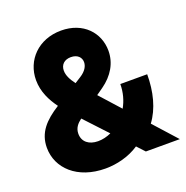

<svg xmlns="http://www.w3.org/2000/svg" viewBox="-133 -860 960 993"><g transform="rotate(-20 347.0 -363.0)"><path d="M282.2 11.7C342.8 11.7 411.6 -4.4 467.8 -42L506.8 0H693.8L580.1 -126.5C627.9 -190.4 649.9 -277.3 649.9 -373H502C502 -326.7 489.7 -284.2 469.7 -249L370.1 -359.9L406.7 -385.7C468.8 -429.7 503.4 -488.8 503.4 -556.2C503.4 -655.8 429.2 -737.8 308.1 -737.8C182.6 -737.8 99.1 -649.9 99.1 -540.5C99.1 -476.6 127.4 -421.9 160.2 -377.4C82 -328.1 32.2 -275.9 32.2 -192.9C32.2 -80.1 127 11.7 282.2 11.7ZM210 -205.1C210 -236.8 227.5 -256.8 251 -274.4L366.2 -150.9C342.8 -140.1 317.9 -134.3 293.9 -134.3C243.2 -134.3 210 -161.1 210 -205.1ZM251 -537.6C251 -570.3 272.9 -591.3 308.6 -591.3C345.7 -591.3 364.7 -569.3 364.7 -543.9C364.7 -522.5 352.1 -498 319.3 -477.5L286.1 -456.5C264.2 -485.8 251 -511.7 251 -537.6Z"/></g></svg>

Font: Raveo ExtraBold
Style: Regular
Weight: 800
Designer: Jakub Foglar, Rasmus Andersson (Inter)
Foundry: Jakubfoglar.com
Version: Version 1.100;Glyphs 3.2.3 (3260)